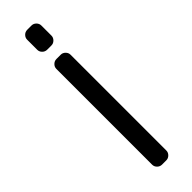

<svg xmlns="http://www.w3.org/2000/svg" viewBox="-313 -961 944 944"><g transform="rotate(-45 158.5 -489.0)"><path d="M150.4 -819.3Q135.7 -819.3 125.5 -829.6Q115.2 -839.8 115.2 -853.5V-923.8Q115.2 -937.5 125.5 -947.8Q135.7 -958 150.4 -958H179.7Q193.4 -958 203.6 -947.8Q213.9 -937.5 213.9 -923.8V-853.5Q213.9 -839.8 203.6 -829.6Q193.4 -819.3 179.7 -819.3ZM150.4 -20.5Q135.7 -20.5 125.5 -30.8Q115.2 -41 115.2 -54.7V-720.7Q115.2 -734.4 125.5 -744.6Q135.7 -754.9 150.4 -754.9H179.7Q193.4 -754.9 203.6 -744.6Q213.9 -734.4 213.9 -720.7V-54.7Q213.9 -41 203.6 -30.8Q193.4 -20.5 179.7 -20.5Z"/></g></svg>

Font: Gen Jyuu GothicL Regular
Style: Regular
Weight: 400
Designer: [Source Han Sans]
Ryoko NISHIZUKA  (kana & ideographs); Paul D. Hunt (Latin, Greek & Cyrillic); Wenlong ZHANG  (bopomofo
Version: Version 1.002.20150607